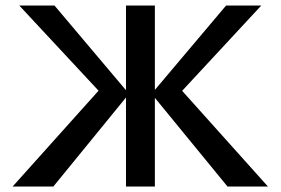

<svg xmlns="http://www.w3.org/2000/svg" viewBox="-20 -678 1020 698"><path d="M807 0 531 -337 802 -658H930L608 -311L616 -377L954 0ZM26 0 364 -377 373 -311 50 -658H178L449 -337L174 0ZM438 0V-658H543V0Z"/></svg>

Font: Ysabeau Office SemiBold
Style: Regular
Weight: 600
Designer: Christian Thalmann (Catharsis Fonts)
Version: Version 2.001;gftools[0.9.30]; featfreeze: tnum,lnum,ss02